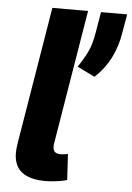

<svg xmlns="http://www.w3.org/2000/svg" viewBox="-53 -767 558 811"><g transform="rotate(5 226.5 -361.5)"><path d="M170.1 3.9Q35.9 3.9 35.9 -103.7Q35.9 -112.9 36.8 -122.7Q37.6 -132.5 39.4 -143.1L136 -727.3H287.3L194.2 -163.4Q192.1 -153.1 192.1 -145.2Q192.1 -128.2 200.5 -121.3Q208.8 -114.3 225.9 -114.3Q247.2 -115.4 255.3 -118.6L261.7 -8.5Q239 -0.4 185.7 3.6ZM338.4 -452.8 263.8 -489.3Q286.6 -522 303.3 -556.1Q319.6 -589.5 328.1 -643.5L342.3 -727.3H453.1L440 -651.6Q421.5 -529.1 338.4 -452.8Z"/></g></svg>

Font: Linik Sans
Style: Bold Italic
Weight: 700
Italic angle: 9°
Designer: Fonts by Rasmus Andersson / Changes by Cristiano Sobral with parts from Marc Monis
Foundry: rsms
Version: Version 3.020; ttfautohint (v1.6)